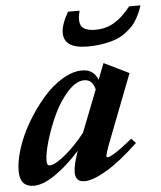

<svg xmlns="http://www.w3.org/2000/svg" viewBox="-64 -736 662 791"><g transform="rotate(-5 267.0 -340.0)"><path d="M314.9 -541Q217.3 -541 217.3 -606Q217.3 -639.2 246.6 -690.9H294.4Q282.7 -645.5 296.4 -626.2Q310.1 -606.9 354 -606.9Q396 -606.9 430.9 -627.4Q465.8 -647.9 499.5 -690.9H546.4Q541.5 -675.8 537.6 -666.3Q533.7 -656.7 524.4 -639.4Q515.1 -622.1 504.6 -610.4Q494.1 -598.6 476.1 -584.5Q458 -570.3 436.5 -561.5Q415 -552.7 383.5 -546.9Q352.1 -541 314.9 -541ZM44.4 11.2Q-13.2 11.2 -13.2 -54.7Q-13.2 -97.2 4.4 -150.4Q22 -203.6 52.2 -254.6Q82.5 -305.7 119.6 -348.9Q156.7 -392.1 200.2 -418.5Q243.7 -444.8 282.7 -444.8Q331.5 -444.8 347.7 -400.4L374 -467.3L477.1 -417L372.6 -146.5Q352.5 -95.2 352.5 -84Q352.5 -79.1 356 -79.1Q377.4 -79.1 460.4 -147L478.5 -127.9Q403.8 -57.1 346.4 -23.2Q289.1 10.7 254.9 10.7Q216.3 10.7 216.3 -28.3Q216.3 -59.1 236.8 -116.7Q185.5 -59.6 134.3 -24.2Q83 11.2 44.4 11.2ZM105 -86.4Q105 -75.7 107.7 -71.3Q110.4 -66.9 117.7 -66.9Q138.7 -66.9 181.2 -101.8Q223.6 -136.7 264.6 -188.5L332.5 -361.8Q322.3 -403.8 288.1 -403.8Q254.9 -403.8 220 -365.5Q185.1 -327.1 160.6 -274.7Q136.2 -222.2 120.6 -169.7Q105 -117.2 105 -86.4Z"/></g></svg>

Font: Elstob ExtraBold
Style: Italic
Weight: 800
Italic angle: -20°
Designer: Peter S. Baker
Version: Version 1.015